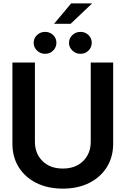

<svg xmlns="http://www.w3.org/2000/svg" viewBox="-20 -1094 736 1125"><path d="M511.7 -727.5H643.1V-252.4Q643.1 -174.3 606.2 -115Q569.3 -55.7 502.9 -22.2Q436.5 11.2 348.1 11.2Q259.3 11.2 192.6 -22.2Q126 -55.7 89.4 -115Q52.7 -174.3 52.7 -252.4V-727.5H184.6V-263.2Q184.6 -194.8 228.8 -150.6Q272.9 -106.4 348.1 -106.4Q422.9 -106.4 467.3 -150.6Q511.7 -194.8 511.7 -263.2ZM296.9 -954.6 397 -1074.2H520L394 -954.6ZM244.1 -778.8Q216.8 -778.3 197 -797.6Q177.2 -816.9 177.2 -842.8Q177.2 -870.1 197 -888.7Q216.8 -907.2 244.1 -907.2Q272 -907.2 291.3 -888.7Q310.5 -870.1 310.5 -842.8Q310.5 -816.9 291.3 -797.6Q272 -778.3 244.1 -778.8ZM451.2 -778.8Q424.3 -778.3 404.3 -797.6Q384.3 -816.9 384.3 -842.8Q384.3 -870.1 404.3 -888.7Q424.3 -907.2 451.2 -907.2Q479.5 -907.2 498.5 -888.7Q517.6 -870.1 517.6 -842.8Q517.6 -816.9 498.5 -797.6Q479.5 -778.3 451.2 -778.8Z"/></svg>

Font: Inter Tight SemiBold
Style: Regular
Weight: 600
Designer: Rasmus Andersson
Foundry: rsms
Version: Version 3.004; ttfautohint (v1.8.4.7-5d5b)